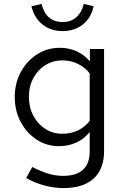

<svg xmlns="http://www.w3.org/2000/svg" viewBox="-20 -737 640 976"><path d="M303 219Q254 219 204.5 205.5Q155 192 113 168L144 112Q189 135 226 146Q263 157 300 157Q436 157 436 32V-66Q408 -31 368 -12.5Q328 6 280 6Q217 6 166 -27.5Q115 -61 85 -117.5Q55 -174 55 -244Q55 -314 85.5 -370.5Q116 -427 168 -460.5Q220 -494 284 -494Q330 -494 369 -476.5Q408 -459 437 -425V-488H509V31Q509 122 456 170.5Q403 219 303 219ZM298 -57Q341 -57 377 -74.5Q413 -92 436 -123V-364Q412 -395 375.5 -412.5Q339 -430 298 -430Q249 -430 210.5 -406Q172 -382 149.5 -340Q127 -298 127 -244Q127 -191 149.5 -148.5Q172 -106 210.5 -81.5Q249 -57 298 -57ZM299 -579Q238 -579 196 -612.5Q154 -646 140 -705L191 -717Q214 -625 299 -625Q340 -625 367.5 -649Q395 -673 406 -717L456 -705Q443 -646 401 -612.5Q359 -579 299 -579Z"/></svg>

Font: Red Hat Mono
Style: Regular
Weight: 300
Monospace: yes
Designer: Pentagram, MCKL
Foundry: Pentagram, MCKL
Version: Version 1.023